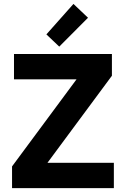

<svg xmlns="http://www.w3.org/2000/svg" viewBox="-20 -968 648 988"><path d="M42 0V-111.7L373.9 -559.9H52V-690H555.9V-578.3L224.1 -130.1H565.9V0ZM218.7 -791 358 -947.8 432.9 -876.7 284.9 -728.1Z"/></svg>

Font: Oxanium ExtraLight
Style: Regular
Weight: 200
Designer: Severin Meyer
Version: Version 2.000